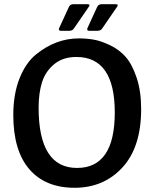

<svg xmlns="http://www.w3.org/2000/svg" viewBox="-20 -878 732 910"><path d="M43 -333Q43 -433 73 -507.5Q103 -582 152 -621Q245 -696 354 -696Q391 -696 425 -690Q459 -684 502 -663.5Q545 -643 575.5 -608.5Q606 -574 627.5 -510Q649 -446 649 -361Q649 -181 560.5 -84.5Q472 12 333.5 12Q195 12 119 -76Q43 -164 43 -333ZM345 -82Q524 -82 524 -345Q524 -608 342 -608Q278 -608 236.5 -573.5Q195 -539 179 -487.5Q163 -436 163 -368Q163 -82 345 -82ZM395 -746 440 -844Q446 -858 461 -858H529Q538 -858 538 -854Q538 -850 535 -846L465 -744Q458 -732 442 -732H404Q389 -732 395 -746ZM261 -746 306 -844Q312 -858 327 -858H395Q404 -858 404 -854Q404 -850 401 -846L331 -744Q324 -732 308 -732H270Q259 -732 259 -739Q259 -742 261 -746Z"/></svg>

Font: Crete Round
Style: Regular
Weight: 400
Designer: Veronika Burian
Foundry: TypeTogether
Version: Version 1.001